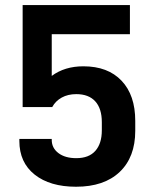

<svg xmlns="http://www.w3.org/2000/svg" viewBox="-20 -710 587 741"><path d="M54.7 -166V-173.8H179.7V-169.9Q179.7 -138.7 205.6 -119.1Q231.4 -99.6 274.4 -99.6Q323.2 -99.6 348.1 -127.9Q373 -156.2 373 -207V-238.3Q373 -291 347.7 -318.8Q322.3 -346.7 274.4 -346.7Q242.2 -346.7 218.3 -333.5Q194.3 -320.3 181.6 -296.9H67.4V-690.4H481.4V-578.1H179.7V-417Q229.5 -454.1 301.8 -454.1Q396.5 -454.1 449.2 -398.4Q502 -342.8 502 -243.2V-205.1Q502 -103.5 441.9 -46.4Q381.8 10.7 273.4 10.7Q172.9 10.7 113.8 -36.1Q54.7 -83 54.7 -166Z"/></svg>

Font: Dinish Expanded
Style: Bold
Weight: 700
Width: 7
Designer: Charles Nix
Foundry: Playbeing
Version: Version 2.005; ttfautohint (v1.8.3)